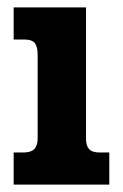

<svg xmlns="http://www.w3.org/2000/svg" viewBox="-20 -500 333 520"><path d="M17 -87H43Q64 -87 73 -96.5Q82 -106 82 -126V-351Q82 -373 74.5 -383Q67 -393 45 -393H17V-480H213V-124Q213 -105 221.5 -96Q230 -87 250 -87H276V0H17Z"/></svg>

Font: Pridi Medium
Style: Regular
Weight: 500
Designer: Katatrad Team
Foundry: CadsonDemak
Version: Version 1.001